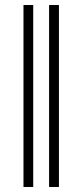

<svg xmlns="http://www.w3.org/2000/svg" viewBox="-20 -725 327 762"><path d="M213.9 17.1H174.8V-705.1H213.9ZM111.8 17.1H73.2V-705.1H111.8Z"/></svg>

Font: Linear Smooth Low Contrast
Style: Regular
Weight: 500
Designer: Philipp H. Poll, Flanker
Foundry: Philipp H. Poll, reworked by Flanker
Version: Version 1.010 | FøM Fix